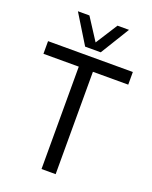

<svg xmlns="http://www.w3.org/2000/svg" viewBox="-167 -1009 869 1098"><g transform="rotate(20 268.0 -459.5)"><path d="M526 -623H311V0H225V-623H10V-700H526ZM423 -919 315 -743H220L112 -919H182L268 -786L353 -919Z"/></g></svg>

Font: Georama
Style: Regular
Weight: 400
Designer: Jean-Baptiste Levee
Foundry: Production Type
Version: Version 1.000